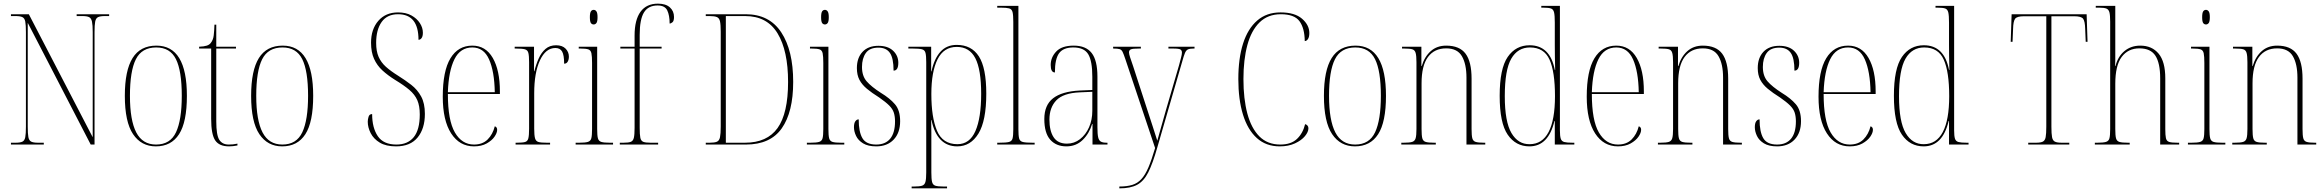

<svg xmlns="http://www.w3.org/2000/svg" viewBox="-20 -792 12736 1052"><path d="M40 0V-10H66Q91 -10 103 -16Q115 -22 118.5 -40.5Q122 -59 122 -98V-616Q122 -655 118.5 -673.5Q115 -692 103 -698Q91 -704 66 -704H40V-714H138L488 -40V-616Q488 -655 484 -673.5Q480 -692 468.5 -698Q457 -704 432 -704H400V-714H578V-704H554Q529 -704 517 -698Q505 -692 501.5 -673.5Q498 -655 498 -616V0H477L132 -667V-98Q132 -59 135.5 -40.5Q139 -22 151 -16Q163 -10 188 -10H220V0Z M834 10Q754 10 709 -57Q664 -124 664 -267Q664 -406 706.5 -474Q749 -542 837 -542Q1004 -542 1004 -267Q1004 -123 961 -56.5Q918 10 834 10ZM835 0Q913 0 944.5 -67.5Q976 -135 976 -267Q976 -404 944 -468Q912 -532 836 -532Q757 -532 724.5 -467.5Q692 -403 692 -267Q692 -133 726.5 -66.5Q761 0 835 0Z M1235 10Q1181 10 1159 -23Q1137 -56 1137 -141V-526H1071V-536Q1098 -537 1113 -542Q1128 -547 1135 -557Q1148 -573 1151 -598Q1154 -623 1155 -657H1165V-536H1273V-526H1165V-127Q1165 -52 1181.5 -26Q1198 0 1233 0Q1246 0 1256 -1Q1266 -2 1281 -5V5Q1256 10 1235 10Z M1526 10Q1446 10 1401 -57Q1356 -124 1356 -267Q1356 -406 1398.5 -474Q1441 -542 1529 -542Q1696 -542 1696 -267Q1696 -123 1653 -56.5Q1610 10 1526 10ZM1527 0Q1605 0 1636.5 -67.5Q1668 -135 1668 -267Q1668 -404 1636 -468Q1604 -532 1528 -532Q1449 -532 1416.5 -467.5Q1384 -403 1384 -267Q1384 -133 1418.5 -66.5Q1453 0 1527 0Z M2150 10Q2095 10 2061 -10.5Q2027 -31 2011 -62.5Q1995 -94 1995 -125Q1995 -138 1999.5 -152.5Q2004 -167 2019 -167Q2019 -92 2050 -46Q2081 0 2152 0Q2214 0 2247 -40.5Q2280 -81 2280 -165Q2280 -212 2266.5 -243Q2253 -274 2223 -299.5Q2193 -325 2145 -354Q2105 -379 2075.5 -406Q2046 -433 2029.5 -469.5Q2013 -506 2013 -558Q2013 -632 2053 -678Q2093 -724 2161 -724Q2204 -724 2234 -707.5Q2264 -691 2280.5 -665.5Q2297 -640 2297 -613Q2297 -593 2290 -583.5Q2283 -574 2273 -574Q2273 -714 2161 -714Q2101 -714 2071 -671.5Q2041 -629 2041 -557Q2041 -511 2054.5 -480.5Q2068 -450 2094 -426.5Q2120 -403 2160 -378Q2200 -353 2233.5 -327Q2267 -301 2287.5 -263.5Q2308 -226 2308 -168Q2308 -87 2268 -38.5Q2228 10 2150 10Z M2577 10Q2498 10 2452 -61Q2406 -132 2406 -262Q2406 -403 2448 -472.5Q2490 -542 2568 -542Q2641 -542 2680 -474.5Q2719 -407 2719 -291V-277H2434Q2434 -132 2472.5 -66Q2511 0 2577 0Q2624 0 2652 -28Q2680 -56 2691 -100Q2704 -96 2704 -81Q2704 -64 2689.5 -43Q2675 -22 2646.5 -6Q2618 10 2577 10ZM2691 -287Q2689 -400 2660 -466Q2631 -532 2568 -532Q2502 -532 2470 -467.5Q2438 -403 2434 -287Z M2805 0V-10H2812Q2843 -10 2857 -14Q2871 -18 2875 -34.5Q2879 -51 2879 -87V-451Q2879 -486 2875 -502Q2871 -518 2855.5 -522Q2840 -526 2807 -526H2800V-536H2906V-402H2908Q2917 -439 2931.5 -471.5Q2946 -504 2969 -524Q2992 -544 3027 -544Q3061 -544 3079 -525.5Q3097 -507 3097 -482Q3097 -465 3090.5 -454Q3084 -443 3071 -443Q3071 -490 3060 -509.5Q3049 -529 3023 -529Q2970 -529 2938.5 -461.5Q2907 -394 2907 -281V-87Q2907 -51 2911.5 -34.5Q2916 -18 2930.5 -14Q2945 -10 2976 -10H2994V0Z M3233 -658Q3223 -658 3217.5 -666Q3212 -674 3212 -698Q3212 -721 3217.5 -729.5Q3223 -738 3233 -738Q3242 -738 3248 -729.5Q3254 -721 3254 -698Q3254 -674 3248 -666Q3242 -658 3233 -658ZM3134 0V-10H3154Q3186 -10 3201 -14.5Q3216 -19 3220 -34.5Q3224 -50 3224 -85V-447Q3224 -483 3220.5 -500Q3217 -517 3203.5 -521.5Q3190 -526 3160 -526H3151V-536H3252V-85Q3252 -50 3256 -34.5Q3260 -19 3274.5 -14.5Q3289 -10 3321 -10H3339V0Z M3376 0V-10H3397Q3424 -10 3436.5 -15Q3449 -20 3453 -37Q3457 -54 3457 -92V-526H3379V-536H3457V-597Q3457 -683 3489.5 -727.5Q3522 -772 3585 -772Q3628 -772 3650.5 -751.5Q3673 -731 3673 -699Q3673 -677 3664.5 -670Q3656 -663 3649 -663Q3649 -708 3636 -735Q3623 -762 3583 -762Q3532 -762 3508.5 -724Q3485 -686 3485 -601V-536H3605V-526H3485V-92Q3485 -54 3488.5 -37Q3492 -20 3504.5 -15Q3517 -10 3544 -10H3586V0Z M3847 0V-10H3869Q3895 -10 3908 -15.5Q3921 -21 3925 -40Q3929 -59 3929 -99V-618Q3929 -657 3925 -675Q3921 -693 3908 -698.5Q3895 -704 3869 -704H3847V-714H4066Q4195 -714 4260.5 -615Q4326 -516 4326 -343Q4326 -178 4263.5 -89Q4201 0 4067 0ZM4062 -10Q4183 -10 4240.5 -90.5Q4298 -171 4298 -343Q4298 -514 4240.5 -609Q4183 -704 4063 -704H3957V-10Z M4500 -658Q4490 -658 4484.5 -666Q4479 -674 4479 -698Q4479 -721 4484.5 -729.5Q4490 -738 4500 -738Q4509 -738 4515 -729.5Q4521 -721 4521 -698Q4521 -674 4515 -666Q4509 -658 4500 -658ZM4401 0V-10H4421Q4453 -10 4468 -14.5Q4483 -19 4487 -34.5Q4491 -50 4491 -85V-447Q4491 -483 4487.5 -500Q4484 -517 4470.5 -521.5Q4457 -526 4427 -526H4418V-536H4519V-85Q4519 -50 4523 -34.5Q4527 -19 4541.5 -14.5Q4556 -10 4588 -10H4606V0Z M4781 10Q4736 10 4709 -6.5Q4682 -23 4670.5 -47.5Q4659 -72 4659 -95Q4659 -117 4666.5 -127.5Q4674 -138 4685 -138Q4685 -69 4705.5 -34.5Q4726 0 4781 0Q4831 0 4857.5 -32Q4884 -64 4884 -127Q4884 -154 4877.5 -174.5Q4871 -195 4852 -214Q4833 -233 4797 -258Q4757 -283 4730 -305.5Q4703 -328 4689 -354.5Q4675 -381 4675 -419Q4675 -475 4706 -508Q4737 -541 4793 -541Q4845 -541 4873.5 -514Q4902 -487 4902 -448Q4902 -405 4876 -405Q4876 -473 4856 -502Q4836 -531 4793 -531Q4745 -531 4724 -501.5Q4703 -472 4703 -425Q4703 -376 4728.5 -346.5Q4754 -317 4807 -283Q4855 -254 4883.5 -221Q4912 -188 4912 -128Q4912 -64 4876.5 -27Q4841 10 4781 10Z M4975 240V230H4988Q5018 230 5032 225.5Q5046 221 5050.5 205Q5055 189 5055 153V-451Q5055 -486 5051 -502Q5047 -518 5031.5 -522Q5016 -526 4981 -526H4957V-536H5082V-401H5084Q5098 -469 5132 -507.5Q5166 -546 5222 -546Q5303 -546 5343.5 -483Q5384 -420 5384 -279Q5384 -130 5341 -60Q5298 10 5225 10Q5169 10 5133.5 -27Q5098 -64 5084 -134H5082Q5083 -102 5083 -65Q5083 -28 5083 14V153Q5083 189 5087 205Q5091 221 5105 225.5Q5119 230 5149 230H5169V240ZM5226 -2Q5293 -2 5324.5 -74Q5356 -146 5356 -278Q5356 -411 5324 -473Q5292 -535 5222 -535Q5151 -535 5117 -467Q5083 -399 5083 -277Q5083 -149 5114 -75.5Q5145 -2 5226 -2Z M5444 0V-10H5455Q5492 -10 5508 -14Q5524 -18 5528 -33.5Q5532 -49 5532 -84V-672Q5532 -709 5528 -725.5Q5524 -742 5509.5 -746Q5495 -750 5465 -750H5444V-760H5560V-84Q5560 -49 5564 -33.5Q5568 -18 5584.5 -14Q5601 -10 5637 -10H5649V0Z M5823 10Q5767 10 5734.5 -26.5Q5702 -63 5702 -140Q5702 -216 5750 -253.5Q5798 -291 5896 -296L5965 -299V-371Q5965 -458 5942.5 -495Q5920 -532 5861 -532Q5806 -532 5783 -500.5Q5760 -469 5760 -395Q5737 -395 5737 -436Q5737 -478 5767.5 -510Q5798 -542 5863 -542Q5930 -542 5961.5 -501.5Q5993 -461 5993 -372V-95Q5993 -58 5997 -40Q6001 -22 6012 -16Q6023 -10 6044 -10H6048V0H5966V-113H5964Q5948 -60 5912 -25Q5876 10 5823 10ZM5826 -5Q5866 -5 5897.5 -29.5Q5929 -54 5947 -94.5Q5965 -135 5965 -185V-289L5896 -286Q5806 -282 5768 -242.5Q5730 -203 5730 -137Q5730 -75 5753 -40Q5776 -5 5826 -5Z M6113 230Q6155 230 6184 221Q6213 212 6234 189Q6255 166 6272.5 125Q6290 84 6309 19L6146 -468Q6137 -495 6131 -507.5Q6125 -520 6114 -523Q6103 -526 6081 -526H6079V-536H6231V-526H6221Q6186 -526 6176 -521.5Q6166 -517 6166 -505Q6166 -496 6172 -478Q6178 -460 6189 -428L6254 -228Q6280 -148 6296 -99Q6312 -50 6321 -21Q6329 -50 6342 -95.5Q6355 -141 6369 -191L6440 -434Q6446 -457 6451 -475.5Q6456 -494 6456 -504Q6456 -515 6448.5 -520.5Q6441 -526 6407 -526H6382V-536H6525V-526H6520Q6500 -526 6489.5 -521.5Q6479 -517 6472.5 -501.5Q6466 -486 6457 -453L6321 16Q6296 104 6271.5 152.5Q6247 201 6210.5 220.5Q6174 240 6114 240H6113Z M6992 10Q6917 10 6866.5 -35.5Q6816 -81 6790.5 -164Q6765 -247 6765 -359Q6765 -472 6791 -553.5Q6817 -635 6868.5 -679.5Q6920 -724 6996 -724Q7074 -724 7114 -689.5Q7154 -655 7154 -611Q7154 -589 7146.5 -578Q7139 -567 7129 -567Q7128 -638 7100 -676Q7072 -714 6998 -714Q6927 -714 6881.5 -669.5Q6836 -625 6814.5 -545Q6793 -465 6793 -359Q6793 -250 6814.5 -169.5Q6836 -89 6880.5 -44.5Q6925 0 6995 0Q7054 0 7086.5 -31Q7119 -62 7131 -112Q7149 -106 7149 -89Q7149 -69 7130 -46Q7111 -23 7075.5 -6.5Q7040 10 6992 10Z M7404 10Q7324 10 7279 -57Q7234 -124 7234 -267Q7234 -406 7276.5 -474Q7319 -542 7407 -542Q7574 -542 7574 -267Q7574 -123 7531 -56.5Q7488 10 7404 10ZM7405 0Q7483 0 7514.5 -67.5Q7546 -135 7546 -267Q7546 -404 7514 -468Q7482 -532 7406 -532Q7327 -532 7294.5 -467.5Q7262 -403 7262 -267Q7262 -133 7296.5 -66.5Q7331 0 7405 0Z M7658 0V-10H7671Q7703 -10 7717.5 -14.5Q7732 -19 7736.5 -34.5Q7741 -50 7741 -85V-451Q7741 -486 7736.5 -502Q7732 -518 7718 -522Q7704 -526 7674 -526H7662V-536H7768V-430H7770Q7785 -481 7819 -511.5Q7853 -542 7904 -542Q7977 -542 8010 -498Q8043 -454 8043 -361V-85Q8043 -50 8047 -34.5Q8051 -19 8065.5 -14.5Q8080 -10 8111 -10H8118V0H8015V-367Q8015 -441 7990 -484Q7965 -527 7904 -527Q7839 -527 7804 -479.5Q7769 -432 7769 -336V-85Q7769 -50 7773 -34.5Q7777 -19 7791.5 -14.5Q7806 -10 7838 -10H7847V0Z M8360 10Q8285 10 8241 -54Q8197 -118 8197 -267Q8197 -416 8241 -480Q8285 -544 8361 -544Q8473 -544 8499 -409H8501Q8500 -449 8499.5 -484Q8499 -519 8499 -544V-668Q8499 -707 8495 -724Q8491 -741 8478 -745.5Q8465 -750 8436 -750H8425V-760H8527V-78Q8527 -47 8531.5 -32.5Q8536 -18 8550.5 -14Q8565 -10 8595 -10H8606V0H8499V-129H8497Q8464 10 8360 10ZM8361 -2Q8430 -2 8465 -68.5Q8500 -135 8500 -265Q8500 -399 8470 -465.5Q8440 -532 8363 -532Q8296 -532 8260.5 -470.5Q8225 -409 8225 -265Q8225 -125 8261.5 -63Q8298 -1 8361 -2Z M8845 10Q8766 10 8720 -61Q8674 -132 8674 -262Q8674 -403 8716 -472.5Q8758 -542 8836 -542Q8909 -542 8948 -474.5Q8987 -407 8987 -291V-277H8702Q8702 -132 8740.5 -66Q8779 0 8845 0Q8892 0 8920 -28Q8948 -56 8959 -100Q8972 -96 8972 -81Q8972 -64 8957.5 -43Q8943 -22 8914.5 -6Q8886 10 8845 10ZM8959 -287Q8957 -400 8928 -466Q8899 -532 8836 -532Q8770 -532 8738 -467.5Q8706 -403 8702 -287Z M9064 0V-10H9077Q9109 -10 9123.5 -14.5Q9138 -19 9142.5 -34.5Q9147 -50 9147 -85V-451Q9147 -486 9142.5 -502Q9138 -518 9124 -522Q9110 -526 9080 -526H9068V-536H9174V-430H9176Q9191 -481 9225 -511.5Q9259 -542 9310 -542Q9383 -542 9416 -498Q9449 -454 9449 -361V-85Q9449 -50 9453 -34.5Q9457 -19 9471.5 -14.5Q9486 -10 9517 -10H9524V0H9421V-367Q9421 -441 9396 -484Q9371 -527 9310 -527Q9245 -527 9210 -479.5Q9175 -432 9175 -336V-85Q9175 -50 9179 -34.5Q9183 -19 9197.5 -14.5Q9212 -10 9244 -10H9253V0Z M9717 10Q9672 10 9645 -6.5Q9618 -23 9606.5 -47.5Q9595 -72 9595 -95Q9595 -117 9602.5 -127.5Q9610 -138 9621 -138Q9621 -69 9641.5 -34.5Q9662 0 9717 0Q9767 0 9793.5 -32Q9820 -64 9820 -127Q9820 -154 9813.5 -174.5Q9807 -195 9788 -214Q9769 -233 9733 -258Q9693 -283 9666 -305.5Q9639 -328 9625 -354.5Q9611 -381 9611 -419Q9611 -475 9642 -508Q9673 -541 9729 -541Q9781 -541 9809.5 -514Q9838 -487 9838 -448Q9838 -405 9812 -405Q9812 -473 9792 -502Q9772 -531 9729 -531Q9681 -531 9660 -501.5Q9639 -472 9639 -425Q9639 -376 9664.5 -346.5Q9690 -317 9743 -283Q9791 -254 9819.5 -221Q9848 -188 9848 -128Q9848 -64 9812.5 -27Q9777 10 9717 10Z M10115 10Q10036 10 9990 -61Q9944 -132 9944 -262Q9944 -403 9986 -472.5Q10028 -542 10106 -542Q10179 -542 10218 -474.5Q10257 -407 10257 -291V-277H9972Q9972 -132 10010.5 -66Q10049 0 10115 0Q10162 0 10190 -28Q10218 -56 10229 -100Q10242 -96 10242 -81Q10242 -64 10227.5 -43Q10213 -22 10184.5 -6Q10156 10 10115 10ZM10229 -287Q10227 -400 10198 -466Q10169 -532 10106 -532Q10040 -532 10008 -467.5Q9976 -403 9972 -287Z M10520 10Q10445 10 10401 -54Q10357 -118 10357 -267Q10357 -416 10401 -480Q10445 -544 10521 -544Q10633 -544 10659 -409H10661Q10660 -449 10659.5 -484Q10659 -519 10659 -544V-668Q10659 -707 10655 -724Q10651 -741 10638 -745.5Q10625 -750 10596 -750H10585V-760H10687V-78Q10687 -47 10691.5 -32.5Q10696 -18 10710.5 -14Q10725 -10 10755 -10H10766V0H10659V-129H10657Q10624 10 10520 10ZM10521 -2Q10590 -2 10625 -68.5Q10660 -135 10660 -265Q10660 -399 10630 -465.5Q10600 -532 10523 -532Q10456 -532 10420.5 -470.5Q10385 -409 10385 -265Q10385 -125 10421.5 -63Q10458 -1 10521 -2Z M11093 0V-10H11136Q11161 -10 11173 -16Q11185 -22 11188.5 -40.5Q11192 -59 11192 -98V-703H11070Q11031 -703 11021 -689Q11011 -675 11010 -634L11007 -563H10997L11002 -714H11413L11418 -563H11408L11405 -634Q11404 -675 11394 -689Q11384 -703 11345 -703H11220V-98Q11220 -59 11223.5 -40.5Q11227 -22 11239 -16Q11251 -10 11276 -10H11318V0Z M11458 0V-10H11472Q11504 -10 11519 -14.5Q11534 -19 11538 -34.5Q11542 -50 11542 -85V-673Q11542 -708 11538 -724Q11534 -740 11521.5 -745Q11509 -750 11482 -750H11463V-760H11570V-491Q11570 -484 11570 -479Q11570 -474 11570 -463.5Q11570 -453 11569 -430H11571Q11584 -482 11620 -512Q11656 -542 11707 -542Q11771 -542 11807.5 -498Q11844 -454 11844 -363V-84Q11844 -51 11847.5 -35Q11851 -19 11865 -14.5Q11879 -10 11910 -10H11920V0H11816V-363Q11816 -446 11790 -486.5Q11764 -527 11702 -527Q11640 -527 11605 -480Q11570 -433 11570 -333V-85Q11570 -50 11574 -34.5Q11578 -19 11592.5 -14.5Q11607 -10 11639 -10H11649V0Z M12067 -658Q12057 -658 12051.5 -666Q12046 -674 12046 -698Q12046 -721 12051.5 -729.5Q12057 -738 12067 -738Q12076 -738 12082 -729.5Q12088 -721 12088 -698Q12088 -674 12082 -666Q12076 -658 12067 -658ZM11968 0V-10H11988Q12020 -10 12035 -14.5Q12050 -19 12054 -34.5Q12058 -50 12058 -85V-447Q12058 -483 12054.5 -500Q12051 -517 12037.5 -521.5Q12024 -526 11994 -526H11985V-536H12086V-85Q12086 -50 12090 -34.5Q12094 -19 12108.5 -14.5Q12123 -10 12155 -10H12173V0Z M12211 0V-10H12224Q12256 -10 12270.5 -14.5Q12285 -19 12289.5 -34.5Q12294 -50 12294 -85V-451Q12294 -486 12289.5 -502Q12285 -518 12271 -522Q12257 -526 12227 -526H12215V-536H12321V-430H12323Q12338 -481 12372 -511.5Q12406 -542 12457 -542Q12530 -542 12563 -498Q12596 -454 12596 -361V-85Q12596 -50 12600 -34.5Q12604 -19 12618.5 -14.5Q12633 -10 12664 -10H12671V0H12568V-367Q12568 -441 12543 -484Q12518 -527 12457 -527Q12392 -527 12357 -479.5Q12322 -432 12322 -336V-85Q12322 -50 12326 -34.5Q12330 -19 12344.5 -14.5Q12359 -10 12391 -10H12400V0Z"/></svg>

Font: Noto Serif Display Condensed Thin
Style: Regular
Weight: 100
Width: 3
Designer: Monotype Design Team
Foundry: Monotype Imaging Inc.
Version: Version 2.009